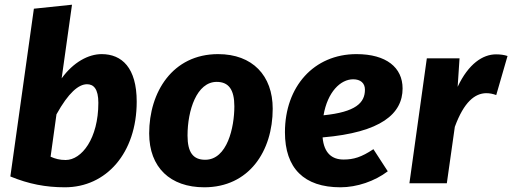

<svg xmlns="http://www.w3.org/2000/svg" viewBox="-20 -779 2177 816"><path d="M24 -29C102 3 174 17 256 17C431 17 561 -128 561 -347C561 -491 498 -549 412 -549C356 -549 292 -515 242 -446L286 -759L124 -742ZM350 -421C378 -421 398 -401 398 -342C398 -190 327 -99 259 -99C234 -99 215 -104 195 -113L220 -293C271 -385 314 -421 350 -421Z M907 -549C713 -549 614 -387 614 -212C614 -67 704 17 848 17C1038 17 1139 -136 1139 -317C1139 -458 1053 -549 907 -549ZM901 -431C952 -431 976 -398 976 -327C976 -238 946 -100 852 -100C801 -100 777 -131 777 -203C777 -310 816 -431 901 -431Z M1691 -403C1691 -492 1622 -549 1495 -549C1314 -549 1191 -411 1191 -217C1191 -64 1272 17 1427 17C1497 17 1573 -9 1628 -51L1567 -145C1516 -111 1483 -101 1440 -101C1391 -101 1357 -128 1351 -195C1600 -216 1691 -296 1691 -403ZM1481 -442C1512 -442 1531 -426 1531 -398C1531 -342 1492 -303 1355 -289C1372 -388 1427 -442 1481 -442Z M2137 -541C2122 -546 2106 -548 2088 -548C2032 -548 1971 -508 1925 -410L1933 -531H1794L1720 0H1879L1913 -240C1952 -346 1998 -382 2046 -383C2062 -383 2075 -380 2089 -375Z"/></svg>

Font: Fira Sans OT
Style: Bold Italic
Weight: 700
Italic angle: -8°
Designer: Carrois Corporate & Edenspiekermann
Foundry: Carrois Corporate GbR & Edenspiekermann AG
Version: Version 2.001